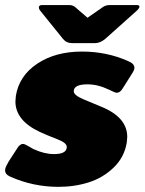

<svg xmlns="http://www.w3.org/2000/svg" viewBox="-25 -720 570 757"><path d="M304.2 -550H258.3Q236.7 -550 223.3 -566.7L132.5 -679.2Q128.3 -684.2 128.3 -690.8V-692.5Q130 -700 140 -700H248.3Q262.5 -700 271.7 -691.7L320 -650L380 -691.7Q391.7 -700 406.7 -700H515Q525 -700 525 -693.3V-692.5Q523.3 -686.7 515.8 -679.2L390 -566.7Q370 -550 350 -550ZM-5 -48.3Q-5 -49.2 -4.6 -51.2Q-4.2 -53.3 -4.2 -54.2Q-3.3 -61.7 9.2 -83.3L41.7 -133.3Q52.5 -152.5 65.8 -152.5Q72.5 -152.5 87.5 -143.3Q102.5 -134.2 108.3 -131.7Q150 -112.5 188.3 -112.5Q238.3 -112.5 238.3 -140.8Q238.3 -156.7 201.7 -170.8Q156.7 -188.3 131.7 -200Q35.8 -245 35.8 -320Q35.8 -326.7 37.5 -341.7Q50 -420.8 121.7 -468.8Q193.3 -516.7 298.3 -516.7Q395.8 -516.7 480 -479.2Q505 -469.2 505 -452.5Q505 -443.3 492.5 -425L458.3 -370.8Q448.3 -354.2 435 -354.2Q429.2 -354.2 404.2 -366.7Q360.8 -387.5 320 -387.5Q265.8 -387.5 265.8 -360Q265.8 -345 302.5 -329.2Q343.3 -311.7 372.5 -300Q476.7 -258.3 476.7 -180Q476.7 -174.2 475 -159.2Q465.8 -100.8 423.8 -60Q381.7 -19.2 325.4 -1.2Q269.2 16.7 205.8 16.7Q105.8 16.7 15.8 -23.3Q-5 -32.5 -5 -48.3Z"/></svg>

Font: BoonTook Mon
Style: Italic
Weight: 400
Italic angle: -9°
Designer: Sungsit Sawaiwan
Foundry: FontUni
Version: Version 3.0